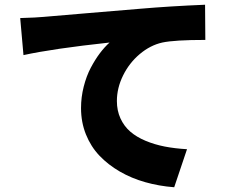

<svg xmlns="http://www.w3.org/2000/svg" viewBox="-20 -744 996 808"><path d="M65 -668Q136.4 -670.1 163 -672.9Q209.9 -677.2 349.1 -688.7Q488.3 -700.3 567.8 -707Q695.7 -718 843 -724.1L844.1 -576Q714.8 -576 663 -565Q612.2 -553.6 568.2 -516.5Q524.1 -479.4 498 -426.5Q471.9 -373.6 471.9 -318.9Q471.9 -278.4 487 -245.6Q502.1 -212.7 528.4 -190Q554.7 -167.3 592.5 -151.5Q630.3 -135.7 673.3 -127.3Q716.3 -119 767 -116.1L713.1 44Q649.1 39.1 591.3 22.7Q533.4 6.4 484 -22.2Q434.7 -50.8 398.4 -89Q362.2 -127.1 341.6 -178.4Q321 -229.8 321 -289.1Q321 -335.2 332.4 -379.8Q343.8 -424.4 362.2 -459.2Q380.7 -494 400.4 -520.1Q420.1 -546.2 441.1 -565Q203.8 -539.4 78.8 -512.1Z"/></svg>

Font: Karasuma Gothic
Style: Black
Weight: 900
Designer: Rasmus Andersson / Ryoko Nishizuka
Foundry: Genbu
Version: Version 1.00